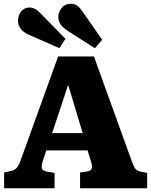

<svg xmlns="http://www.w3.org/2000/svg" viewBox="-20 -1004 807 1024"><path d="M2 0V-84L38 -92Q57 -96 68 -107.5Q79 -119 89 -146L290 -703H481L684 -141Q695 -111 704.5 -101Q714 -91 733 -88L765 -82V0H407V-84L447 -90Q465 -93 469 -105.5Q473 -118 466 -141L447 -202H227L208 -145Q201 -123 203 -108Q205 -93 234 -88L271 -82V0ZM258 -294H421L345 -547H342ZM486 -747 343 -838Q315 -856 303 -874.5Q291 -893 291 -915Q291 -938 308.5 -961Q326 -984 358 -984Q373 -984 387 -976.5Q401 -969 416 -948L525 -792ZM297 -747 133 -819Q103 -833 89.5 -851.5Q76 -870 76 -893Q76 -922 93 -943Q110 -964 138 -964Q151 -964 164.5 -957.5Q178 -951 195 -934L329 -797Z"/></svg>

Font: Literata 18pt ExtraBold
Style: Regular
Weight: 800
Designer: Latin by Veronika Burian and Jose Scaglione. Greek by Irene Vlachou. Cyrillic by Vera Evstafieva.
Foundry: TypeTogether
Version: Version 3.103;gftools[0.9.29]